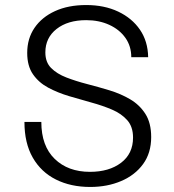

<svg xmlns="http://www.w3.org/2000/svg" viewBox="-20 -730 690 762"><path d="M338 12Q261 12 202 -17.5Q143 -47 110 -104.5Q77 -162 77 -246H144Q144 -151 197 -99.5Q250 -48 337 -48Q413 -48 460.5 -84Q508 -120 508 -184Q508 -227 485 -253Q462 -279 424.5 -295Q387 -311 343 -323Q299 -335 254 -348.5Q209 -362 171.5 -382Q134 -402 111 -435Q88 -468 88 -520Q88 -577 117 -619.5Q146 -662 198.5 -686Q251 -710 322 -710Q394 -710 449 -684Q504 -658 535.5 -612Q567 -566 568 -503H501Q501 -547 477.5 -580Q454 -613 413.5 -631.5Q373 -650 322 -650Q249 -650 204.5 -615Q160 -580 160 -522Q160 -483 183 -460Q206 -437 243.5 -422.5Q281 -408 325.5 -396.5Q370 -385 414.5 -371.5Q459 -358 496.5 -336Q534 -314 557 -278Q580 -242 580 -186Q580 -123 548 -79Q516 -35 461 -11.5Q406 12 338 12Z"/></svg>

Font: Azeret Mono ExtraLight
Style: Regular
Weight: 250
Designer: Martin Vácha
Foundry: Displaay
Version: Version 1.002